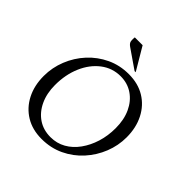

<svg xmlns="http://www.w3.org/2000/svg" viewBox="-224 -1033 1215 1215"><g transform="rotate(45 383.0 -426.0)"><path d="M332 10Q250 10 189 -27Q128 -64 94 -130Q60 -196 60 -282Q60 -357 88 -427Q116 -497 166.5 -552Q217 -607 285 -639Q353 -671 433 -671Q516 -671 577 -634Q638 -597 672 -530.5Q706 -464 706 -378Q706 -304 678.5 -235Q651 -166 601 -110.5Q551 -55 482.5 -22.5Q414 10 332 10ZM364 -38Q420 -38 466 -64Q512 -90 545.5 -136.5Q579 -183 597.5 -242.5Q616 -302 616 -370Q616 -446 589.5 -503Q563 -560 515.5 -592.5Q468 -625 406 -625Q332 -625 274 -580.5Q216 -536 183.5 -460.5Q151 -385 151 -292Q151 -217 178 -159.5Q205 -102 252.5 -70Q300 -38 364 -38ZM445 -710 316 -799Q296 -813 294.5 -830Q293 -847 295 -862H365L455 -710Z"/></g></svg>

Font: Spectral SC
Style: Italic
Weight: 400
Italic angle: -10°
Designer: Jean-Baptiste Levee
Foundry: Production Type
Version: Version 2.001